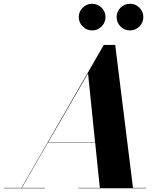

<svg xmlns="http://www.w3.org/2000/svg" viewBox="-68 -1005 870 1025"><path d="M554.6 -914Q554.6 -943.2 575.5 -964Q596.4 -984.7 625.7 -984.7Q655.3 -984.7 676.2 -964Q697.1 -943.2 697.1 -914Q697.1 -884.4 676.2 -863.5Q655.3 -842.6 625.7 -842.6Q596.4 -842.6 575.5 -863.5Q554.6 -884.4 554.6 -914ZM352.6 -914Q352.6 -943.2 373.5 -964Q394.4 -984.7 423.7 -984.7Q453.3 -984.7 474.2 -964Q495.1 -943.2 495.1 -914Q495.1 -884.4 474.2 -863.5Q453.3 -842.6 423.7 -842.6Q394.4 -842.6 373.5 -863.5Q352.6 -884.4 352.6 -914ZM-48 -2H46.5L486 -765H547L642 -2H712V0H350V-2H465L440 -244H188L48.5 -2H172V0H-48ZM402 -613.5 189.5 -246H439.5Z"/></svg>

Font: Bodoni* 96
Style: Bold Italic
Weight: 700
Italic angle: -13°
Version: Version 2.2